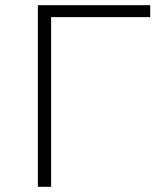

<svg xmlns="http://www.w3.org/2000/svg" viewBox="-20 -720 608 740"><path d="M559 -654H177V0H126V-700H559Z"/></svg>

Font: Montserrat Alternates Light
Style: Regular
Weight: 300
Designer: Julieta Ulanovsky
Foundry: Julieta Ulanovsky
Version: Version 7.200